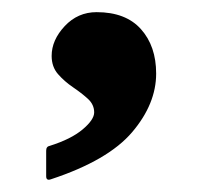

<svg xmlns="http://www.w3.org/2000/svg" viewBox="-20 -667 333 316"><path d="M64 -372Q56 -369 56 -377V-419Q56 -426 62 -427Q97 -438 116 -454Q135 -470 135 -482Q135 -495 124.5 -504.5Q114 -514 100 -523.5Q86 -533 75.5 -545Q65 -557 65 -575Q65 -601 86.5 -624Q108 -647 139 -647Q187 -647 212 -619Q237 -591 237 -546Q237 -496 197.5 -449.5Q158 -403 64 -372Z"/></svg>

Font: Noto Rashi Hebrew Black
Style: Regular
Weight: 900
Version: Version 1.006